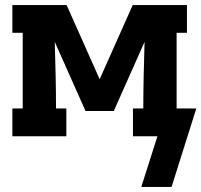

<svg xmlns="http://www.w3.org/2000/svg" viewBox="-20 -540 798 761"><path d="M660 201H540L604 0H507V-110H548Q548 -176 549.5 -242Q551 -308 553 -374L431 -100H319L197 -374Q199 -308 200.5 -242Q202 -176 202 -110H243V0H29V-110H70V-410H29V-520H244L375 -226L506 -520H721V-410H680V-110H758Z"/></svg>

Font: Iosevka Etoile Extrabold
Style: Regular
Weight: 800
Designer: Belleve Invis
Foundry: Belleve Invis
Version: Version 22.1.2; ttfautohint (v1.8.4)